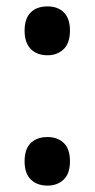

<svg xmlns="http://www.w3.org/2000/svg" viewBox="-20 -570 296 601"><path d="M57 -474Q57 -512 76 -531Q95 -550 129 -550Q161 -550 180 -531Q199 -512 199 -474Q199 -435 179 -416Q159 -397 129 -397Q96 -397 76.5 -416.5Q57 -436 57 -474ZM57 -65Q57 -103 76 -122Q95 -141 129 -141Q160 -141 179.5 -122.5Q199 -104 199 -65Q199 -26 179 -7.5Q159 11 129 11Q96 11 76.5 -8Q57 -27 57 -65Z"/></svg>

Font: Noto Sans Georgian Condensed SemiBold
Style: Regular
Weight: 600
Width: 3
Designer: Monotype Design Team, Akaki Razmadze
Foundry: Google LLC
Version: Version 2.005; ttfautohint (v1.8.4.7-5d5b)